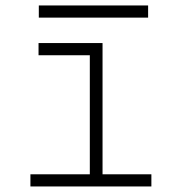

<svg xmlns="http://www.w3.org/2000/svg" viewBox="-20 -673 626 693"><path d="M89.8 0H526.4V-43.9H350.1V-517.6H119.1V-473.6H304.2V-43.9H89.8ZM120.1 -609.4H514.6V-653.3H120.1Z"/></svg>

Font: Cascadia Code PL ExtraLight
Style: Regular
Weight: 200
Monospace: yes
Designer: Aaron Bell
Foundry: Saja Typeworks
Version: Version 2404.023